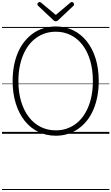

<svg xmlns="http://www.w3.org/2000/svg" viewBox="-20 -1346 1120 1931"><path d="M542 19Q444 19 364 -20.5Q284 -60 227 -132.5Q170 -205 138.5 -306Q107 -407 107 -531Q107 -614 121 -686.5Q135 -759 161.5 -820Q188 -881 226.5 -929Q265 -977 313.5 -1011Q362 -1045 419.5 -1062.5Q477 -1080 542 -1080Q638 -1080 717 -1041Q796 -1002 853.5 -929.5Q911 -857 942 -756Q973 -655 973 -531Q973 -449 959 -376Q945 -303 918.5 -241.5Q892 -180 853.5 -132Q815 -84 767 -50.5Q719 -17 662.5 1Q606 19 542 19ZM542 -35Q596 -35 645 -50.5Q694 -66 736 -96Q778 -126 810.5 -169Q843 -212 866.5 -267.5Q890 -323 902 -389Q914 -455 914 -531Q914 -645 887 -736.5Q860 -828 810.5 -893Q761 -958 692.5 -992.5Q624 -1027 542 -1027Q486 -1027 437 -1011.5Q388 -996 345.5 -966Q303 -936 270 -893Q237 -850 213.5 -794.5Q190 -739 177.5 -673Q165 -607 165 -531Q165 -417 192.5 -325.5Q220 -234 270 -169Q320 -104 389 -69.5Q458 -35 542 -35ZM703 -1326Q711 -1326 718 -1318.5Q725 -1311 725 -1302Q725 -1299 724 -1296Q723 -1293 720 -1289L566 -1144Q560 -1139 555 -1135.5Q550 -1132 541 -1132Q532 -1132 526.5 -1135.5Q521 -1139 516 -1144L361 -1290Q358 -1294 357 -1297.5Q356 -1301 356 -1303Q356 -1312 363.5 -1319Q371 -1326 379 -1326Q384 -1326 387.5 -1323.5Q391 -1321 395 -1318L541 -1196L686 -1318Q690 -1321 694 -1323.5Q698 -1326 703 -1326ZM0 555H1080V565H0ZM0 -20H1080V0H0ZM0 -505H1080V-500H0ZM0 -1075H1080V-1065H0Z"/></svg>

Font: Playwrite AR Guides
Style: Regular
Weight: 400
Designer: Veronika Burian, José Scaglione
Foundry: TypeTogether
Version: Version 1.003